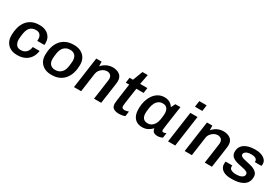

<svg xmlns="http://www.w3.org/2000/svg" viewBox="65 -1723 3969 2736"><g transform="rotate(30 2049.0 -355.0)"><path d="M243 10Q182 10 136 -14.5Q90 -39 64.5 -84.5Q39 -130 39 -194Q39 -260 54.5 -319.5Q70 -379 103 -424Q136 -469 187.5 -495Q239 -521 310 -521H322Q377 -521 420.5 -500Q464 -479 490 -439.5Q516 -400 516 -344Q516 -336 516 -327Q516 -318 514 -309H397Q398 -316 398.5 -322.5Q399 -329 399 -336Q399 -380 376.5 -407Q354 -434 307 -434Q267 -434 238.5 -418Q210 -402 193 -372Q176 -342 169 -300Q164 -267 161 -239.5Q158 -212 158 -195Q158 -147 181 -112Q204 -77 258 -77Q295 -77 322 -92Q349 -107 365.5 -135Q382 -163 387 -201H499Q489 -131 455 -84Q421 -37 369.5 -13.5Q318 10 255 10Z M806 10Q746 10 698.5 -13.5Q651 -37 623 -82Q595 -127 595 -194Q595 -260 611.5 -319.5Q628 -379 662.5 -424Q697 -469 750.5 -495Q804 -521 877 -521H887Q947 -521 994.5 -497.5Q1042 -474 1070 -429Q1098 -384 1098 -317Q1098 -251 1081.5 -191.5Q1065 -132 1030.5 -87Q996 -42 943 -16Q890 10 816 10ZM824 -77Q862 -77 892 -93Q922 -109 942 -139.5Q962 -170 968 -211Q973 -244 976 -271.5Q979 -299 979 -316Q979 -371 951 -402.5Q923 -434 869 -434Q831 -434 801 -418Q771 -402 751.5 -372Q732 -342 725 -300Q720 -267 717 -239.5Q714 -212 714 -195Q714 -140 742.5 -108.5Q771 -77 824 -77Z M1180 0 1252 -511H1340L1342 -436Q1366 -463 1394 -482Q1422 -501 1454.5 -511Q1487 -521 1522 -521Q1590 -521 1635 -487.5Q1680 -454 1680 -383Q1680 -377 1679 -365Q1678 -353 1675 -330Q1672 -307 1666 -265.5Q1660 -224 1651 -159.5Q1642 -95 1628 0H1510Q1523 -89 1531.5 -149Q1540 -209 1545 -246.5Q1550 -284 1553 -304.5Q1556 -325 1557 -334.5Q1558 -344 1558 -349Q1558 -390 1535.5 -411Q1513 -432 1476 -432Q1445 -432 1416 -415.5Q1387 -399 1366.5 -371.5Q1346 -344 1341 -309L1298 0Z M1922 10Q1867 10 1833.5 -12Q1800 -34 1800 -89Q1800 -102 1804 -135Q1808 -168 1814.5 -214.5Q1821 -261 1828.5 -315Q1836 -369 1844 -424H1788L1800 -511H1856L1918 -674H2005L1974 -511H2093L2081 -424H1962Q1950 -344 1940.5 -279Q1931 -214 1925.5 -172.5Q1920 -131 1920 -121Q1920 -91 1935.5 -83Q1951 -75 1969 -75Q1980 -75 2000 -80Q2020 -85 2033 -90L2022 -8Q2010 -3 1992.5 1.5Q1975 6 1956.5 8Q1938 10 1922 10Z M2305 10Q2252 10 2213 -12.5Q2174 -35 2153 -79.5Q2132 -124 2132 -190Q2132 -265 2150 -325.5Q2168 -386 2200.5 -430Q2233 -474 2277 -497.5Q2321 -521 2373 -521Q2423 -521 2459.5 -500.5Q2496 -480 2515 -447H2521L2553 -511H2637Q2631 -470 2623.5 -418.5Q2616 -367 2608.5 -314.5Q2601 -262 2594.5 -216Q2588 -170 2584.5 -139.5Q2581 -109 2581 -102Q2581 -89 2588 -83Q2595 -77 2606 -77Q2617 -77 2630 -81.5Q2643 -86 2650 -91L2639 -10Q2626 -3 2604 3.5Q2582 10 2556 10Q2525 10 2505.5 0.5Q2486 -9 2477 -26Q2468 -43 2466 -65Q2435 -31 2395 -10.5Q2355 10 2305 10ZM2345 -77Q2380 -77 2407.5 -94Q2435 -111 2453.5 -142.5Q2472 -174 2479 -217Q2486 -263 2488 -283.5Q2490 -304 2490 -318Q2490 -371 2467 -401.5Q2444 -432 2394 -432Q2355 -432 2326.5 -412Q2298 -392 2281 -357.5Q2264 -323 2257 -281Q2251 -238 2249.5 -219.5Q2248 -201 2248 -188Q2248 -135 2272 -106Q2296 -77 2345 -77Z M2728 0 2800 -511H2918L2846 0ZM2813 -620 2827 -720H2948L2934 -620Z M3002 0 3074 -511H3162L3164 -436Q3188 -463 3216 -482Q3244 -501 3276.5 -511Q3309 -521 3344 -521Q3412 -521 3457 -487.5Q3502 -454 3502 -383Q3502 -377 3501 -365Q3500 -353 3497 -330Q3494 -307 3488 -265.5Q3482 -224 3473 -159.5Q3464 -95 3450 0H3332Q3345 -89 3353.5 -149Q3362 -209 3367 -246.5Q3372 -284 3375 -304.5Q3378 -325 3379 -334.5Q3380 -344 3380 -349Q3380 -390 3357.5 -411Q3335 -432 3298 -432Q3267 -432 3238 -415.5Q3209 -399 3188.5 -371.5Q3168 -344 3163 -309L3120 0Z M3765 10Q3703 10 3661.5 -7.5Q3620 -25 3599.5 -55Q3579 -85 3579 -122Q3579 -135 3580.5 -145.5Q3582 -156 3583 -161H3693Q3692 -154 3691.5 -150Q3691 -146 3691 -141Q3691 -118 3706.5 -103.5Q3722 -89 3748 -83Q3774 -77 3803 -77Q3826 -77 3848 -81Q3870 -85 3887.5 -93.5Q3905 -102 3916 -115Q3927 -128 3927 -147Q3927 -172 3905 -184.5Q3883 -197 3848.5 -204.5Q3814 -212 3775.5 -220Q3737 -228 3702.5 -241.5Q3668 -255 3646 -281Q3624 -307 3624 -350Q3624 -392 3641 -424Q3658 -456 3689.5 -477.5Q3721 -499 3764 -510Q3807 -521 3859 -521H3873Q3913 -521 3947 -512Q3981 -503 4006 -486.5Q4031 -470 4045 -447.5Q4059 -425 4059 -398Q4059 -386 4057.5 -377Q4056 -368 4054 -363H3945Q3946 -367 3946.5 -371Q3947 -375 3947 -378Q3947 -395 3936 -407.5Q3925 -420 3903.5 -427Q3882 -434 3850 -434Q3819 -434 3797.5 -428.5Q3776 -423 3762.5 -413.5Q3749 -404 3742.5 -393Q3736 -382 3736 -371Q3736 -349 3758 -337Q3780 -325 3814.5 -317Q3849 -309 3888 -300.5Q3927 -292 3961.5 -277.5Q3996 -263 4018 -238Q4040 -213 4040 -172Q4040 -119 4019 -84Q3998 -49 3962 -28.5Q3926 -8 3881 1Q3836 10 3788 10Z"/></g></svg>

Font: Chivo Medium
Style: Italic
Weight: 500
Italic angle: -8.05°
Designer: Hector Gatti
Foundry: Omnibus-Type
Version: Version 2.002